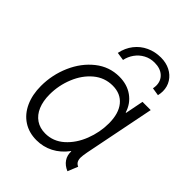

<svg xmlns="http://www.w3.org/2000/svg" viewBox="-211 -859 983 983"><g transform="rotate(45 280.0 -368.0)"><path d="M44.9 -205.1Q44.9 -285.6 76.9 -358.9Q108.9 -432.1 166 -477.5Q223.1 -522.9 295.4 -522.9Q352.1 -522.9 392.6 -493.9Q433.1 -464.8 447.8 -416H450.7L470.2 -515.1H529.8L453.1 -130.9Q447.8 -102.1 447.8 -89.4Q447.8 -73.7 453.4 -63.5Q459 -53.2 472.2 -47.4L449.7 7.8Q420.4 -4.4 405.3 -26.6Q390.1 -48.8 391.6 -78.1H389.6Q357.4 -35.2 315.4 -13.7Q273.4 7.8 225.1 7.8Q170.4 7.8 129.6 -18.8Q88.9 -45.4 66.9 -93.8Q44.9 -142.1 44.9 -205.1ZM426.8 -315.4Q426.8 -387.2 394.3 -426.8Q361.8 -466.3 303.7 -466.3Q245.6 -466.3 200.9 -429Q156.2 -391.6 131.6 -331.3Q106.9 -271 106.9 -205.6Q106.9 -157.7 121.8 -122.3Q136.7 -86.9 165 -67.6Q193.4 -48.3 232.4 -48.3Q290 -48.3 334.2 -87.6Q378.4 -127 402.6 -189Q426.8 -251 426.8 -315.4ZM461.4 -623.5Q461.4 -658.2 437.5 -679.7Q413.6 -701.2 372.1 -701.2Q340.3 -701.2 314.2 -687Q288.1 -672.9 271 -648.9Q253.9 -625 248 -596.2L203.6 -603Q212.4 -646 237.1 -677.5Q261.7 -709 297.9 -725.8Q334 -742.7 377 -742.7Q414.1 -742.7 443.4 -727.8Q472.7 -712.9 489.3 -686.5Q505.9 -660.2 505.9 -627Q505.9 -612.3 502 -595.2L459 -602.1Q461.4 -614.3 461.4 -623.5Z"/></g></svg>

Font: Reddit Sans Fudge Light Italic
Style: Regular
Weight: 300
Italic angle: -11.25°
Designer: Stephen Hutchings
Version: Version 1.013